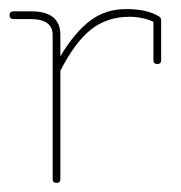

<svg xmlns="http://www.w3.org/2000/svg" viewBox="-20 -399 398 423"><path d="M113 -4Q113 4 104.5 4Q96 4 96 -4V-322Q96 -357 47 -357H10Q1 -357 1 -365.5Q1 -374 10 -374H49Q113 -374 113 -322V-275Q144 -327 178 -353Q212 -379 258 -379Q304 -379 330 -363Q335 -360 335 -355V-266Q335 -258 326.5 -258Q318 -258 318 -266V-351Q294 -362 265 -362Q216 -362 180.5 -334Q145 -306 113 -243Z"/></svg>

Font: Flamenco Light
Style: Regular
Weight: 300
Designer: Luciano Vergara
Foundry: Luciano Vergara
Version: Version 1.003